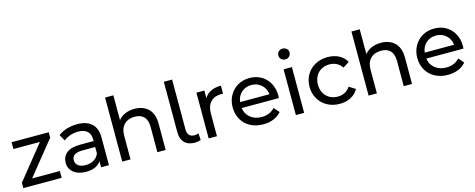

<svg xmlns="http://www.w3.org/2000/svg" viewBox="-33 -1333 4890 1976"><g transform="rotate(-15 2412.0 -345.0)"><path d="M445.3 -72.7H150L437.9 -429.6V-487.6H42.3V-414.9H324.8L36.8 -57V0H445.3Z M895.3 -442.5C859.4 -475.6 807.7 -492.2 740.3 -492.2C701 -492.2 663.9 -486.8 629 -476.1C594 -465.4 563.9 -449.9 538.8 -429.6L575.6 -363.4C594.6 -379.3 617.9 -392.1 645.5 -401.6C673.1 -411.1 701.3 -415.8 730.2 -415.8C773.1 -415.8 805.6 -405.7 827.7 -385.5C849.8 -365.2 860.8 -336.1 860.8 -298.1V-280.6H721C652.9 -280.6 603.2 -267.6 571.9 -241.5C540.6 -215.4 525 -180.9 525 -138C525 -95.1 541.4 -60.4 574.2 -34C607 -7.7 650.7 5.5 705.3 5.5C742.7 5.5 775.1 -0.5 802.4 -12.4C829.7 -24.4 850.7 -41.7 865.4 -64.4V0H949.1V-294.4C949.1 -360 931.2 -409.4 895.3 -442.5ZM807.4 -85.1C782.9 -70.1 753.8 -62.6 720 -62.6C686.3 -62.6 659.9 -69.6 640.9 -83.7C621.9 -97.8 612.4 -117.1 612.4 -141.7C612.4 -192 649.8 -217.1 724.6 -217.1H860.8V-149C849.8 -121.4 832 -100.1 807.4 -85.1Z M1498.7 -438.4C1462.2 -474.3 1413 -492.2 1351.1 -492.2C1314.3 -492.2 1281 -485.8 1251.3 -472.9C1221.5 -460 1197.4 -441.9 1179 -418.6V-682.6H1090.7V0H1179V-251.2C1179 -303.3 1192.8 -343.3 1220.4 -371.2C1248 -399.1 1285.8 -413.1 1333.6 -413.1C1375.9 -413.1 1408.4 -401.1 1431.1 -377.2C1453.8 -353.3 1465.2 -317.7 1465.2 -270.5V0H1553.5V-280.6C1553.5 -349.9 1535.2 -402.5 1498.7 -438.4Z M1755.4 -33.6C1781.1 -7.5 1817.6 5.5 1864.8 5.5C1886.9 5.5 1908.1 1.8 1928.3 -5.5L1923.7 -78.2C1910.2 -72.1 1895.8 -69 1880.5 -69C1855.3 -69 1836.5 -76.1 1823.9 -90.2C1811.3 -104.3 1805 -124.5 1805 -150.9V-682.6H1716.7V-143.5C1716.7 -96.3 1729.6 -59.6 1755.4 -33.6Z M2164.4 -470.1C2134.4 -455.4 2111.7 -433.9 2096.4 -405.7V-487.6H2011.7V0H2100V-242.9C2100 -295.6 2113.7 -336.3 2141 -364.8C2168.3 -393.3 2205.8 -407.6 2253.7 -407.6C2262.3 -407.6 2269 -407.3 2273.9 -406.6V-492.2C2231 -492.2 2194.5 -484.8 2164.4 -470.1Z M2816.6 -214.4C2817.8 -225.4 2818.4 -234.3 2818.4 -241C2818.4 -290.1 2808.1 -333.7 2787.6 -371.7C2767 -409.7 2738.5 -439.3 2702 -460.5C2665.5 -481.6 2624 -492.2 2577.4 -492.2C2530.7 -492.2 2488.9 -481.6 2451.8 -460.5C2414.7 -439.3 2385.5 -409.7 2364.4 -371.7C2343.2 -333.7 2332.6 -291 2332.6 -243.8C2332.6 -196 2343.5 -153 2365.3 -115C2387.1 -77 2417.9 -47.4 2457.8 -26.2C2497.6 -5.1 2543.3 5.5 2594.8 5.5C2635.3 5.5 2672 -1.2 2704.8 -14.7C2737.6 -28.2 2765 -47.8 2787.1 -73.6L2738.4 -130.6C2702.8 -91.4 2655.9 -71.8 2597.6 -71.8C2549.8 -71.8 2509.7 -84.8 2477.5 -110.9C2445.3 -136.9 2426.5 -171.4 2421 -214.4ZM2471.1 -379C2499.6 -404.8 2535 -417.7 2577.4 -417.7C2619.7 -417.7 2655.1 -404.6 2683.6 -378.6C2712.1 -352.5 2728.9 -318.9 2733.8 -277.8H2421C2425.9 -319.5 2442.6 -353.3 2471.1 -379Z M2940.7 -487.6V0H3029V-487.6ZM2942.1 -598C2953.4 -587 2967.7 -581.4 2984.9 -581.4C3002.1 -581.4 3016.3 -587.1 3027.7 -598.5C3039 -609.8 3044.7 -623.8 3044.7 -640.3C3044.7 -656.3 3039 -669.6 3027.7 -680.3C3016.3 -691.1 3002.1 -696.4 2984.9 -696.4C2967.7 -696.4 2953.4 -690.8 2942.1 -679.4C2930.8 -668.1 2925.1 -654.4 2925.1 -638.5C2925.1 -622.5 2930.8 -609 2942.1 -598Z M3276.3 -26.7C3315.2 -5.2 3359.6 5.5 3409.2 5.5C3453.4 5.5 3492.8 -3.5 3527.5 -21.6C3562.1 -39.7 3588.9 -65.6 3608 -99.4L3540.8 -141.7C3525.5 -118.4 3506.5 -100.9 3483.8 -89.2C3461.1 -77.6 3435.9 -71.8 3408.3 -71.8C3376.4 -71.8 3347.8 -78.8 3322.3 -92.9C3296.8 -107 3276.9 -127.1 3262.5 -153.2C3248.1 -179.2 3240.9 -209.5 3240.9 -243.8C3240.9 -277.5 3248.1 -307.4 3262.5 -333.5C3276.9 -359.6 3296.8 -379.7 3322.3 -393.8C3347.8 -407.9 3376.4 -414.9 3408.3 -414.9C3435.9 -414.9 3461.1 -409.1 3483.8 -397.4C3506.5 -385.8 3525.5 -368.3 3540.8 -345L3608 -388.2C3588.9 -422 3562.1 -447.7 3527.5 -465.5C3492.8 -483.3 3453.4 -492.2 3409.2 -492.2C3359.6 -492.2 3315.2 -481.6 3276.3 -460.5C3237.4 -439.3 3206.8 -409.9 3184.8 -372.1C3162.7 -334.4 3151.6 -291.6 3151.6 -243.8C3151.6 -196 3162.7 -153.2 3184.8 -115.5C3206.8 -77.7 3237.4 -48.1 3276.3 -26.7Z M4123.7 -438.4C4087.2 -474.3 4038 -492.2 3976.1 -492.2C3939.3 -492.2 3906 -485.8 3876.3 -472.9C3846.5 -460 3822.4 -441.9 3804 -418.6V-682.6H3715.7V0H3804V-251.2C3804 -303.3 3817.8 -343.3 3845.4 -371.2C3873 -399.1 3910.8 -413.1 3958.6 -413.1C4000.9 -413.1 4033.4 -401.1 4056.1 -377.2C4078.8 -353.3 4090.2 -317.7 4090.2 -270.5V0H4178.5V-280.6C4178.5 -349.9 4160.2 -402.5 4123.7 -438.4Z M4783.6 -214.4C4784.8 -225.4 4785.4 -234.3 4785.4 -241C4785.4 -290.1 4775.1 -333.7 4754.6 -371.7C4734 -409.7 4705.5 -439.3 4669 -460.5C4632.5 -481.6 4591 -492.2 4544.4 -492.2C4497.7 -492.2 4455.9 -481.6 4418.8 -460.5C4381.7 -439.3 4352.5 -409.7 4331.4 -371.7C4310.2 -333.7 4299.6 -291 4299.6 -243.8C4299.6 -196 4310.5 -153 4332.3 -115C4354.1 -77 4384.9 -47.4 4424.8 -26.2C4464.6 -5.1 4510.3 5.5 4561.8 5.5C4602.3 5.5 4639 -1.2 4671.8 -14.7C4704.6 -28.2 4732 -47.8 4754.1 -73.6L4705.4 -130.6C4669.8 -91.4 4622.9 -71.8 4564.6 -71.8C4516.8 -71.8 4476.7 -84.8 4444.5 -110.9C4412.3 -136.9 4393.5 -171.4 4388 -214.4ZM4438.1 -379C4466.6 -404.8 4502 -417.7 4544.4 -417.7C4586.7 -417.7 4622.1 -404.6 4650.6 -378.6C4679.1 -352.5 4695.9 -318.9 4700.8 -277.8H4388C4392.9 -319.5 4409.6 -353.3 4438.1 -379Z"/></g></svg>

Font: Montserrat Ace
Style: Regular
Weight: 500
Designer: Julieta Ulanovsky
Foundry: Julieta Ulanovsky
Version: Version 1